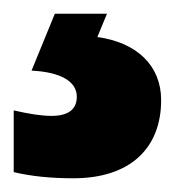

<svg xmlns="http://www.w3.org/2000/svg" viewBox="-56 -20 255 280"><path d="M179 126C179 76 144 42 86 34L100 0H24L-10 83C31 85 56 98 56 121C56 140 43 149 19 149C4 149 -14 146 -36 141V231C-11 237 18 240 51 240C134 240 179 196 179 126Z"/></svg>

Font: Noto Sans Arabic ExtCond Blk
Style: Regular
Weight: 900
Width: 2
Designer: Monotype Design Team, Nadine Chahine, Nizar Qandah and Khaled Hosny
Foundry: Monotype Imaging Inc.
Version: Version 2.012